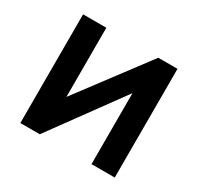

<svg xmlns="http://www.w3.org/2000/svg" viewBox="-122 -683 851 826"><g transform="rotate(30 304.0 -270.0)"><path d="M538 -540H442.5L184.5 -196.5V-540H69V0H165.5L422.5 -352.5V0H538Z"/></g></svg>

Font: Eudonet
Style: Bold
Weight: 700
Designer: Mikhail Sharanda
Foundry: Mikhail Sharanda
Version: Version 4.503;Glyphs 3.1.2 (3151)